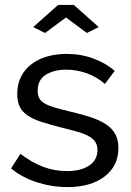

<svg xmlns="http://www.w3.org/2000/svg" viewBox="-20 -750 534 780"><path d="M115 -640 216 -730H280L381 -640L333 -616L248 -679L163 -616ZM254 10Q191 10 130 -9.5Q69 -29 25 -66L63 -125Q109 -90 155 -72.5Q201 -55 252 -55Q309 -55 342.5 -77.5Q376 -100 376 -141Q376 -160 367 -173.5Q358 -187 340 -197Q322 -207 294 -215Q266 -223 229 -232Q182 -244 148 -255Q114 -266 92 -281Q70 -296 60 -317Q50 -338 50 -369Q50 -408 65.5 -438.5Q81 -469 108 -489.5Q135 -510 171.5 -520.5Q208 -531 250 -531Q309 -531 360 -512Q411 -493 446 -462L406 -409Q373 -438 332 -452.5Q291 -467 248 -467Q200 -467 166.5 -446.5Q133 -426 133 -381Q133 -363 139.5 -351Q146 -339 161 -330Q176 -321 199.5 -314Q223 -307 256 -299Q308 -287 346.5 -274.5Q385 -262 410.5 -245Q436 -228 448.5 -205Q461 -182 461 -149Q461 -76 405 -33Q349 10 254 10Z"/></svg>

Font: Boldmen Medium
Style: Regular
Weight: 400
Designer: Matt McInerney, Pablo Impallari, Rodrigo Fuenzalida
Foundry: LIVING CONCEPT
Version: Version 1.000